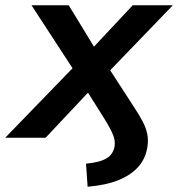

<svg xmlns="http://www.w3.org/2000/svg" viewBox="-67 -525 679 732"><path d="M267 187 261 99Q314 94 339.5 78.5Q365 63 370 32Q373 11 363.5 -12Q354 -35 330 -74L250 -201H296L107 0H-47L233 -289L231 -232L53 -505H195L309 -318H264L439 -505H592L329 -232L333 -288L438 -126Q462 -90 476 -63.5Q490 -37 494.5 -14Q499 9 495 35Q489 77 462 109Q435 141 386.5 161Q338 181 267 187Z"/></svg>

Font: Mulish ExtraLight
Style: Italic
Weight: 200
Italic angle: -9°
Designer: Vernon Adams
Foundry: Vernon Adams
Version: Version 3.603